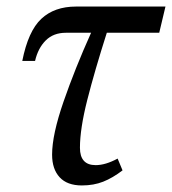

<svg xmlns="http://www.w3.org/2000/svg" viewBox="-20 -556 525 586"><path d="M139 -84Q139 -145 174 -246Q209 -347 258 -456H181Q143 -456 119.5 -432.5Q96 -409 87 -370H48Q66 -461 106 -498.5Q146 -536 212 -536H485L466 -456H306Q269 -340 246.5 -251.5Q224 -163 224 -105Q224 -52 272 -52Q302 -52 339 -72L354 -36Q324 -13 295 -1.5Q266 10 230 10Q185 10 162 -15Q139 -40 139 -84Z"/></svg>

Font: Noto Serif Narrow
Style: Italic
Weight: 400
Width: 4
Italic angle: -12°
Designer: Monotype Design Team
Foundry: Monotype Imaging Inc.
Version: Version 1.001